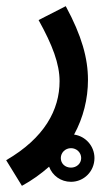

<svg xmlns="http://www.w3.org/2000/svg" viewBox="-51 -372 362 622"><path d="M20 230C53 212 82 191 108 168C119 197 146 217 179 217C221 217 255 183 255 140C255 101 226 69 189 64C219 9 234 -52 234 -113C234 -183 214 -256 162 -352L74 -307C119 -226 142 -165 142 -109C142 -16 93 75 -31 147ZM179 171C160 171 146 158 146 140C146 123 160 108 179 108C197 108 212 122 212 140C212 158 197 171 179 171Z"/></svg>

Font: Noto Sans Arabic ExtCond Med
Style: Regular
Weight: 500
Width: 2
Designer: Monotype Design Team, Nadine Chahine, Nizar Qandah and Khaled Hosny
Foundry: Monotype Imaging Inc.
Version: Version 2.012